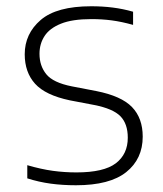

<svg xmlns="http://www.w3.org/2000/svg" viewBox="-20 -568 507 598"><path d="M216.5 9Q175 9 138 4Q101 -1 65 -12.5V-53.5Q108 -41 144.2 -36Q180.5 -31 218 -31Q303.5 -31 340.8 -59.5Q378 -88 378 -139Q378 -182.5 355 -206Q332 -229.5 273.5 -241L197.5 -255.5Q121.5 -271.5 89.2 -307.2Q57 -343 57 -399Q57 -463 106.8 -505.8Q156.5 -548.5 264 -548.5Q299 -548.5 331 -544.5Q363 -540.5 394.5 -531.5V-490.5Q358.5 -500.5 328.2 -504.5Q298 -508.5 264.5 -508.5Q205 -508.5 169.8 -494.2Q134.5 -480 118.8 -455.8Q103 -431.5 103 -400.5Q103 -363 124.2 -336.8Q145.5 -310.5 204 -299L279.5 -284.5Q358 -269 391.2 -234.5Q424.5 -200 424.5 -142.5Q424.5 -73 373.2 -32Q322 9 216.5 9Z"/></svg>

Font: Encode Sans SemiExpanded ExtraLight
Style: Regular
Weight: 250
Width: 6
Designer: Multiple Designers
Foundry: Impallari Type
Version: Version 3.002